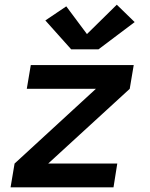

<svg xmlns="http://www.w3.org/2000/svg" viewBox="-20 -797 640 817"><path d="M25 0 42 -101 388 -419H94L111 -520H549L532 -419L185 -101H479L463 0ZM283 -587 173 -710 262 -770 350 -652 477 -777 553 -703 399 -587Z"/></svg>

Font: Zed Sans Extended
Style: Bold Italic
Weight: 700
Width: 7
Italic angle: -9°
Designer: Belleve Invis
Foundry: Belleve Invis
Version: Version 1.0.0; ttfautohint (v1.8.4)